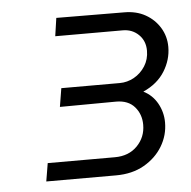

<svg xmlns="http://www.w3.org/2000/svg" viewBox="-40 -740 504 507"><g transform="rotate(-5 212.5 -487.0)"><path d="M63 -273 71 -321H249Q286 -321 308.5 -344Q331 -367 331 -400Q331 -428 314 -447.5Q297 -467 265 -467L116 -466L124 -515H279Q299 -515 317 -525Q335 -535 346.5 -553Q358 -571 358 -594Q358 -620 341 -636.5Q324 -653 299 -653H120L127 -701L307 -700Q339 -700 363 -686.5Q387 -673 401 -650Q415 -627 415 -599Q415 -565 396 -534.5Q377 -504 339 -487Q363 -475 376 -451.5Q389 -428 389 -401Q389 -367 371.5 -338Q354 -309 322.5 -291Q291 -273 248 -273Z"/></g></svg>

Font: MuseoModerno Thin Light
Style: Italic
Weight: 300
Italic angle: -9°
Version: Version 1.003